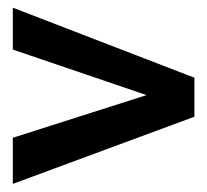

<svg xmlns="http://www.w3.org/2000/svg" viewBox="-20 -502 528 490"><path d="M12.7 -32.7V-150.4L354 -259.3L12.7 -375.5V-482.4L476.1 -303.7V-204.1Z"/></svg>

Font: Pontano Sans
Style: Bold
Weight: 700
Designer: Vernon Adams
Foundry: Vernon Adams
Version: Version 2.001